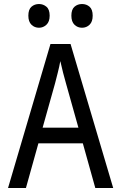

<svg xmlns="http://www.w3.org/2000/svg" viewBox="-20 -935 603 955"><path d="M20 0 231 -716H331L543 0H454L392 -222H171L109 0ZM254 -521 192 -300H370L308 -521Q302 -542 294 -572.5Q286 -603 280 -631Q275 -603 267 -572Q259 -541 254 -521ZM388 -797Q366 -797 350.5 -812Q335 -827 335 -857Q335 -888 350.5 -901.5Q366 -915 388 -915Q410 -915 425.5 -901.5Q441 -888 441 -857Q441 -827 425.5 -812Q410 -797 388 -797ZM174 -797Q152 -797 136.5 -812Q121 -827 121 -857Q121 -888 136.5 -901.5Q152 -915 174 -915Q195 -915 211 -901.5Q227 -888 227 -857Q227 -827 211 -812Q195 -797 174 -797Z"/></svg>

Font: Noto Sans Mono SemiCondensed
Style: Regular
Weight: 400
Width: 4
Designer: Monotype Design Team
Foundry: Monotype Imaging Inc.
Version: Version 2.014